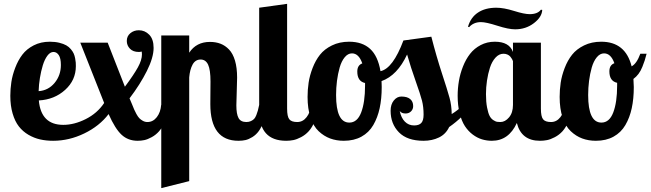

<svg xmlns="http://www.w3.org/2000/svg" viewBox="-20 -720 3357 990"><path d="M394 -500H535.2L624 -272.9Q669.9 -334.5 690.9 -372.6Q711.9 -410.6 711.9 -439.9Q711.9 -449.2 710.9 -454.1Q707.5 -453.6 705.1 -453.1Q702.6 -452.6 700.9 -452.4Q699.2 -452.1 695.8 -452.1Q666 -452.1 649.9 -469Q633.8 -485.8 633.8 -508.8Q633.8 -533.7 652.1 -548.8Q670.4 -564 695.8 -564Q727.1 -564 749.5 -541Q772 -518.1 772 -473.1Q772 -423.3 737.3 -354Q702.6 -284.7 647.9 -212.9L662.1 -179.2Q668.9 -162.6 672.1 -154.8Q675.3 -147 683.3 -132.3Q691.4 -117.7 698.5 -110.4Q705.6 -103 716.6 -96.9Q727.5 -90.8 740.2 -90.8Q769 -90.8 788.6 -116Q808.1 -141.1 811 -179.2H853Q846.7 -132.8 832 -97.7Q817.4 -62.5 800.5 -43.5Q783.7 -24.4 762.2 -12.7Q740.7 -1 724.1 2.4Q707.5 5.9 689.9 5.9Q640.6 5.9 607.2 -24.9Q573.7 -55.7 540 -131.8Q492.7 -69.8 414.6 -32Q336.4 5.9 253.9 5.9Q217.8 5.9 186.5 -1.2Q155.3 -8.3 126.5 -25.1Q97.7 -42 77.4 -67.9Q57.1 -93.8 45.2 -134.3Q33.2 -174.8 33.2 -226.1Q33.2 -261.7 38.6 -297.1Q43.9 -332.5 58.6 -370.8Q73.2 -409.2 95.2 -438.2Q117.2 -467.3 153.8 -486.1Q190.4 -504.9 236.8 -504.9Q264.2 -504.9 285.9 -499.5Q307.6 -494.1 321.5 -486.3Q335.4 -478.5 345.5 -466.3Q355.5 -454.1 360.1 -443.8Q364.7 -433.6 367.4 -419.4Q370.1 -405.3 370.6 -397.5Q371.1 -389.6 371.1 -378.9Q371.1 -306.6 315.9 -256.6Q260.7 -206.5 180.2 -202.1Q191.4 -76.2 306.2 -76.2Q362.8 -76.2 422.1 -106Q481.4 -135.7 517.1 -189ZM293.9 -384.8Q293.9 -419.9 283 -436Q272 -452.1 255.9 -452.1Q238.8 -452.1 224.4 -432.9Q210 -413.6 200.7 -383.1Q191.4 -352.5 185.8 -318.1Q180.2 -283.7 179.2 -250Q229 -253.4 261.5 -292.5Q293.9 -331.5 293.9 -384.8Z M1065.4 -299.8Q1065.4 -360.4 1053 -386.7Q1040.5 -413.1 1014.6 -413.1Q987.3 -413.1 973.1 -387.2Q959 -361.3 955.6 -320.8V213.9L811.5 250V-537.1H955.6V-448.2Q992.2 -503.9 1062.5 -503.9Q1092.8 -503.9 1116.9 -494.6Q1141.1 -485.4 1160.9 -464.8Q1180.7 -444.3 1191.7 -407.5Q1202.6 -370.6 1202.6 -319.8Q1202.6 -302.2 1200.7 -248Q1198.7 -193.8 1198.7 -176.8Q1198.7 -131.8 1210 -111.3Q1221.2 -90.8 1250.5 -90.8Q1263.7 -90.8 1273.9 -95.7Q1284.2 -100.6 1290.3 -106.9Q1296.4 -113.3 1301.8 -126.7Q1307.1 -140.1 1309.6 -149.9Q1312 -159.7 1316.4 -179.2H1358.9Q1353 -132.8 1340.8 -98.4Q1328.6 -64 1314.5 -44.4Q1300.3 -24.9 1281.2 -13.2Q1262.2 -1.5 1245.8 2.2Q1229.5 5.9 1209.5 5.9Q1064.5 5.9 1064.5 -183.1Q1064.5 -191.9 1064.9 -240.7Q1065.4 -289.6 1065.4 -299.8Z M1316.4 -680.2 1460.4 -700.2V-160.2Q1460.4 -119.1 1471.7 -105Q1482.9 -90.8 1512.7 -90.8Q1541.5 -90.8 1561 -116Q1580.6 -141.1 1583.5 -179.2H1625.5Q1619.1 -132.3 1604.2 -97.4Q1589.4 -62.5 1572 -43.5Q1554.7 -24.4 1532.2 -12.7Q1509.8 -1 1492.2 2.4Q1474.6 5.9 1455.6 5.9Q1316.4 5.9 1316.4 -148.9Z M2060.1 -511.2 2204.1 -530.8Q2230 -429.7 2258.5 -342.5Q2287.1 -255.4 2297.9 -215.8Q2308.6 -176.3 2309.1 -131.8Q2342.3 -152.3 2369.1 -179.2H2411.1Q2369.1 -115.7 2295.9 -64.9Q2278.8 -28.3 2243.4 -11.2Q2208 5.9 2164.1 5.9Q2079.6 5.9 2036.9 -37.8Q1994.1 -81.5 1994.1 -148.9Q1994.1 -181.6 2010.5 -201.9Q2026.9 -222.2 2049.3 -222.2Q2079.6 -222.2 2095 -209.2Q2110.4 -196.3 2110.4 -172.9Q2110.4 -156.7 2099.4 -145.8Q2088.4 -134.8 2071.3 -134.8Q2050.3 -134.8 2041 -147.9Q2048.3 -112.3 2067.6 -92.8Q2086.9 -73.2 2115.2 -73.2Q2140.6 -73.2 2152.3 -85.9Q2164.1 -98.6 2164.1 -128.9Q2164.1 -168.9 2156 -200.7Q2147.9 -232.4 2123.5 -301Q2099.1 -369.6 2079.1 -439Q2028.8 -331.1 1947.3 -301.8Q1947.3 -296.9 1947.8 -286.9Q1948.2 -276.9 1948.2 -271Q1948.2 -210.9 1937.7 -162.4Q1927.2 -113.8 1904.8 -75.2Q1882.3 -36.6 1843.8 -15.4Q1805.2 5.9 1752.9 5.9Q1714.4 5.9 1682.1 -6.1Q1649.9 -18.1 1623 -43.5Q1596.2 -68.8 1581.1 -114Q1565.9 -159.2 1565.9 -220.2Q1565.9 -257.3 1571.3 -293.7Q1576.7 -330.1 1591.8 -369.4Q1606.9 -408.7 1629.9 -437.7Q1652.8 -466.8 1691.7 -485.8Q1730.5 -504.9 1780.3 -504.9Q1848.1 -504.9 1888.4 -468Q1928.7 -431.2 1941.9 -353Q2005.9 -366.7 2060.1 -511.2ZM1781.2 -87.9Q1822.3 -87.9 1842.3 -140.1Q1862.3 -192.4 1862.3 -278.8V-292Q1822.3 -300.8 1822.3 -351.1Q1822.3 -383.8 1848.1 -393.1Q1830.1 -444.8 1794.9 -444.8Q1773.9 -444.8 1757.3 -424.6Q1740.7 -404.3 1731.4 -371.8Q1722.2 -339.4 1717.5 -303Q1712.9 -266.6 1712.9 -230Q1712.9 -87.9 1781.2 -87.9Z M2625 -500H2769V-160.2Q2769 -119.1 2780.3 -105Q2791.5 -90.8 2821.3 -90.8Q2850.1 -90.8 2869.6 -116Q2889.2 -141.1 2892.1 -179.2H2934.1Q2927.7 -132.3 2912.8 -97.4Q2897.9 -62.5 2880.6 -43.5Q2863.3 -24.4 2840.8 -12.7Q2818.4 -1 2800.8 2.4Q2783.2 5.9 2764.2 5.9Q2668 5.9 2645 -85.9Q2603 5.9 2516.1 5.9Q2489.7 5.9 2465.3 -1.5Q2440.9 -8.8 2417.7 -26.1Q2394.5 -43.5 2377.4 -69.3Q2360.4 -95.2 2350.1 -135.5Q2339.8 -175.8 2339.8 -226.1Q2339.8 -264.2 2346.2 -302Q2352.5 -339.8 2367.2 -377Q2381.8 -414.1 2403.6 -442.1Q2425.3 -470.2 2458.3 -487.5Q2491.2 -504.9 2531.2 -504.9Q2606 -504.9 2625 -452.1ZM2576.2 -442.9Q2553.2 -442.9 2534.9 -422.9Q2516.6 -402.8 2506.3 -371.1Q2496.1 -339.4 2491 -304.4Q2485.8 -269.5 2485.8 -234.9Q2485.8 -194.3 2491.5 -165.5Q2497.1 -136.7 2504.4 -122.6Q2511.7 -108.4 2523.4 -100.8Q2535.2 -93.3 2542.2 -92Q2549.3 -90.8 2560.1 -90.8Q2584.5 -90.8 2604.7 -114.7Q2625 -138.7 2625 -179.2V-404.8Q2623 -410.2 2620.1 -415.5Q2617.2 -420.9 2611.6 -427.7Q2606 -434.6 2596.7 -438.7Q2587.4 -442.9 2576.2 -442.9ZM2769 -669.9 2775.9 -668.9Q2774.4 -632.3 2732.9 -600.6Q2691.4 -568.8 2636.2 -568.8Q2602.1 -568.8 2544.2 -587.4Q2486.3 -606 2460 -606Q2421.9 -606 2398.9 -580.1L2393.1 -582Q2406.7 -629.9 2444.3 -655Q2481.9 -680.2 2539.1 -680.2Q2577.6 -680.2 2630.6 -663.6Q2683.6 -647 2710.9 -647Q2752 -647 2769 -669.9Z M3080.1 -504.9Q3205.1 -504.9 3236.8 -377.9Q3263.2 -392.1 3281.7 -442.9H3314Q3307.6 -418.9 3304.2 -408Q3300.8 -397 3292.2 -375.5Q3283.7 -354 3272.2 -338.9Q3260.7 -323.7 3246.1 -313Q3248 -286.6 3248 -271Q3248 -210.9 3237.5 -162.4Q3227.1 -113.8 3204.6 -75.2Q3182.1 -36.6 3143.6 -15.4Q3105 5.9 3052.7 5.9Q3014.2 5.9 2981.9 -6.1Q2949.7 -18.1 2922.9 -43.5Q2896 -68.8 2880.9 -114Q2865.7 -159.2 2865.7 -220.2Q2865.7 -257.3 2871.1 -293.7Q2876.5 -330.1 2891.6 -369.4Q2906.7 -408.7 2929.7 -437.7Q2952.6 -466.8 2991.5 -485.8Q3030.3 -504.9 3080.1 -504.9ZM3081.1 -87.9Q3122.1 -87.9 3142.1 -140.1Q3162.1 -192.4 3162.1 -278.8V-293Q3122.1 -301.8 3122.1 -352.1Q3122.1 -384.8 3147.9 -394Q3129.9 -444.8 3094.7 -444.8Q3073.7 -444.8 3057.1 -424.6Q3040.5 -404.3 3031.2 -371.8Q3022 -339.4 3017.3 -303Q3012.7 -266.6 3012.7 -230Q3012.7 -87.9 3081.1 -87.9Z"/></svg>

Font: Lobster Two
Style: Bold
Weight: 700
Designer: Pablo Impallari
Foundry: Pablo Impallari. www.impallari.com
Version: Version 1.006